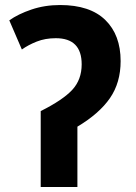

<svg xmlns="http://www.w3.org/2000/svg" viewBox="-20 -744 540 764"><path d="M142 0H288V-240Q375 -292 417.5 -353.5Q460 -415 460 -501Q460 -605 399 -664.5Q338 -724 219 -724Q158 -724 105 -706Q52 -688 17 -663L67 -547Q92 -565 126 -578.5Q160 -592 202 -592Q305 -592 305 -488Q305 -427 267.5 -386.5Q230 -346 142 -302Z"/></svg>

Font: Noto Sans Mono Condensed Extra
Style: Regular
Weight: 800
Width: 3
Designer: Monotype Design Team
Foundry: Monotype Imaging Inc.
Version: Version 1.900